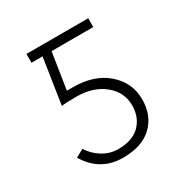

<svg xmlns="http://www.w3.org/2000/svg" viewBox="-128 -602 688 720"><g transform="rotate(-30 216.0 -241.5)"><path d="M52.7 -69.3 86.9 -87.9Q105.5 -57.6 136.7 -38.6Q168 -19.5 203.1 -19.5Q265.6 -19.5 297.9 -52.2Q330.1 -85 330.1 -135.7Q330.1 -193.4 283.7 -231Q237.3 -268.6 165 -268.6Q121.1 -268.6 100.6 -265.6L130.9 -462.9H83V-501H350.6V-462.9H169.9L145.5 -305.7H171.9Q263.7 -305.7 318.8 -257.3Q374 -209 374 -136.7Q374 -67.4 330.1 -24.9Q286.1 17.6 203.1 17.6Q104.5 17.6 52.7 -69.3Z"/></g></svg>

Font: Gothic A1 ExtraLight
Style: Regular
Weight: 275
Designer: HanYang I&C Co.,Ltd.
Foundry: HanYang I&C Co.,Ltd.
Version: Version 2.50